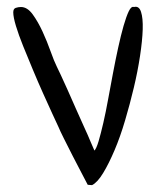

<svg xmlns="http://www.w3.org/2000/svg" viewBox="-20 -538 462 559"><path d="M18.6 -502Q18.6 -512.7 25.9 -515.1Q33.2 -517.6 41 -517.6Q59.6 -517.6 75.2 -496.1Q90.8 -474.6 104 -445.8Q117.2 -417 127.4 -388.2Q137.7 -359.4 145.5 -343.8Q148.4 -337.9 157.2 -319.3Q166 -300.8 177.2 -275.4Q188.5 -250 200.7 -222.2Q212.9 -194.3 224.6 -168.9Q236.3 -143.6 244.1 -124.5Q252 -105.5 254.9 -99.6Q260.7 -105.5 267.1 -127Q273.4 -148.4 280.8 -180.2Q288.1 -211.9 294.9 -249.5Q301.8 -287.1 309.1 -325.7Q316.4 -364.3 324.2 -399.9Q332 -435.5 339.8 -462.9Q347.7 -490.2 355 -505.4Q362.3 -520.5 370.1 -517.6Q384.8 -521.5 390.6 -503.4Q396.5 -485.4 395.5 -452.6Q394.5 -419.9 387.7 -375Q380.9 -330.1 369.6 -282.7Q358.4 -235.4 344.2 -187.5Q330.1 -139.6 313.5 -100.6Q296.9 -61.5 280.3 -34.2Q263.7 -6.8 248 1Q246.1 1 241.2 0.5Q236.3 0 235.4 0Q230.5 -9.8 217.8 -33.7Q205.1 -57.6 191.4 -84.5Q177.7 -111.3 166 -134.8Q154.3 -158.2 150.4 -168Q144.5 -180.7 132.3 -207Q120.1 -233.4 105.5 -266.1Q90.8 -298.8 75.7 -335Q60.5 -371.1 47.4 -403.8Q34.2 -436.5 26.4 -462.4Q18.6 -488.3 18.6 -502Z"/></svg>

Font: Indie Flower
Style: Regular
Weight: 400
Designer: Kimberly Geswein
Foundry: Kimberly Geswein
Version: Version 1.001 2010